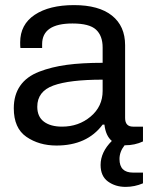

<svg xmlns="http://www.w3.org/2000/svg" viewBox="-20 -558 585 752"><path d="M201 12Q133 12 83.5 -22Q34 -56 34 -134Q34 -186 59 -222Q84 -258 133 -277Q182 -296 241.5 -304Q301 -312 382 -312V-372Q382 -418 356 -442Q330 -466 264 -466Q145 -466 145 -385V-370H60Q59 -376 59 -392Q59 -462 116 -500Q173 -538 270 -538Q367 -538 418.5 -497Q470 -456 470 -381V-96Q470 -62 501 -62H540V-4Q508 11 470 11H468Q448 36 448 65Q448 118 501 118H540V160Q507 174 472 174Q432 174 403 153Q374 132 374 88Q374 38 418 -6Q394 -26 389 -70H382Q321 12 201 12ZM223 -62Q288 -62 335 -101.5Q382 -141 382 -202V-246Q252 -246 189 -223Q126 -200 126 -140Q126 -101 152 -81.5Q178 -62 223 -62Z"/></svg>

Font: Archivo
Style: Regular
Weight: 400
Designer: Hector Gatti
Foundry: Omnibus-Type
Version: Version 2.001